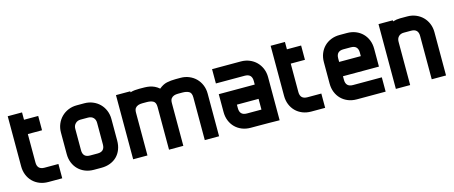

<svg xmlns="http://www.w3.org/2000/svg" viewBox="-44 -1256 4290 1815"><g transform="rotate(-15 2101.0 -349.0)"><path d="M329 -488H190V-210Q190 -140 260 -140H396V0H260Q214 0 175.5 -15.5Q137 -31 109 -59Q81 -87 65.5 -125.5Q50 -164 50 -210V-700H190V-628H329Z M990 -210Q990 -163 975 -124Q960 -85 932.5 -57.5Q905 -30 866 -15Q827 0 780 0H706Q660 0 621.5 -15.5Q583 -31 555 -59Q527 -87 511.5 -125.5Q496 -164 496 -210V-421Q496 -465 512 -503.5Q528 -542 556.5 -570.5Q585 -599 623.5 -615Q662 -631 706 -631H780Q825 -631 863.5 -615Q902 -599 930 -571Q958 -543 974 -504.5Q990 -466 990 -421ZM850 -210V-421Q850 -453 831 -472Q812 -491 780 -491H706Q676 -491 656 -471Q636 -451 636 -421V-210Q636 -140 706 -140H780Q850 -140 850 -210Z M1931 0H1791V-418Q1791 -462 1766.5 -475.5Q1742 -489 1703 -489Q1681 -489 1659 -489Q1637 -489 1620 -483Q1603 -477 1592 -462.5Q1581 -448 1581 -418V0H1441V-418Q1441 -462 1417 -475.5Q1393 -489 1354 -489Q1332 -489 1310 -489Q1288 -489 1270 -483Q1252 -477 1241 -462.5Q1230 -448 1230 -418V0H1090V-628H1230V-618Q1252 -625 1274 -627Q1296 -629 1319 -629Q1346 -629 1371 -628.5Q1396 -628 1419.5 -623.5Q1443 -619 1465.5 -608.5Q1488 -598 1510 -579Q1548 -611 1587 -619.5Q1626 -628 1674 -628H1721Q1766 -628 1804.5 -612Q1843 -596 1871 -568Q1899 -540 1915 -501.5Q1931 -463 1931 -418Z M2031 -630H2313Q2358 -630 2396.5 -614Q2435 -598 2463 -570Q2491 -542 2507 -503.5Q2523 -465 2523 -420V2Q2470 1 2418 0.5Q2366 0 2313 0H2241Q2195 0 2156.5 -15.5Q2118 -31 2090 -59Q2062 -87 2046.5 -125.5Q2031 -164 2031 -210V-385H2383V-420Q2383 -490 2313 -490H2031ZM2383 -245H2171V-210Q2171 -140 2241 -140H2383Z M2902 -488H2763V-210Q2763 -140 2833 -140H2969V0H2833Q2787 0 2748.5 -15.5Q2710 -31 2682 -59Q2654 -87 2638.5 -125.5Q2623 -164 2623 -210V-700H2763V-628H2902Z M3561 0H3279Q3233 0 3194.5 -15.5Q3156 -31 3128 -59Q3100 -87 3084.5 -125.5Q3069 -164 3069 -210V-420Q3069 -466 3084.5 -504.5Q3100 -543 3128 -571Q3156 -599 3194.5 -614.5Q3233 -630 3279 -630H3351Q3397 -630 3435.5 -614.5Q3474 -599 3502 -571Q3530 -543 3545.5 -504.5Q3561 -466 3561 -420V-245H3209V-210Q3209 -140 3279 -140H3561ZM3209 -420V-385H3421V-420Q3421 -490 3351 -490H3279Q3209 -490 3209 -420Z M4152 0H4012V-424Q4012 -494 3942 -494H3871Q3839 -494 3820 -475Q3801 -456 3801 -424V0H3661V-634H3801V-623Q3837 -634 3871 -634H3942Q3987 -634 4025.5 -618Q4064 -602 4092 -574Q4120 -546 4136 -507.5Q4152 -469 4152 -424Z"/></g></svg>

Font: CAT North
Style: Regular
Weight: 400
Designer: Peter Wiegel
Foundry: Peter Wiegel
Version: Version 1.000